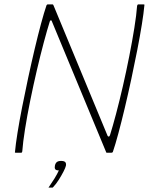

<svg xmlns="http://www.w3.org/2000/svg" viewBox="-20 -693 680 871"><path d="M468 -77Q470 -73 473.5 -73.5Q477 -74 479 -80Q491 -118 506.5 -176.5Q522 -235 537.5 -302.5Q553 -370 566.5 -438.5Q580 -507 589.5 -566.5Q599 -626 602 -667Q604 -673 607 -673H632Q634 -673 635 -672Q636 -671 635 -669Q632 -635 623.5 -582Q615 -529 602.5 -465Q590 -401 575.5 -333.5Q561 -266 546 -203Q531 -140 517 -88Q503 -36 492 -4Q491 -2 489 -1Q487 0 485 0H465Q461 0 461 -4L215 -597Q214 -601 211 -601Q208 -601 206 -596Q194 -558 178.5 -500Q163 -442 147 -373.5Q131 -305 117 -236Q103 -167 93.5 -107Q84 -47 81 -6Q80 0 76 0H51Q49 0 48 -1Q47 -2 48 -4Q51 -38 59.5 -91Q68 -144 80.5 -207.5Q93 -271 107.5 -338.5Q122 -406 137 -469.5Q152 -533 166 -585Q180 -637 191 -669Q192 -671 193.5 -672Q195 -673 196 -673H219Q221 -673 223 -668ZM279 59Q277 68 268 85.5Q259 103 247 122Q235 141 222 155Q219 158 219 158Q218 158 211 158Q204 158 200 158Q201 157 201 156.5Q201 156 204 152Q214 138 227 117Q240 96 247 80Q234 80 230.5 74.5Q227 69 229 59Q231 48 237.5 42.5Q244 37 257 37Q271 37 276 42.5Q281 48 279 59Z"/></svg>

Font: Glory Thin
Style: Italic
Weight: 100
Italic angle: -12°
Designer: Robert Leuschke
Foundry: Robert Leuschke
Version: Version 1.011